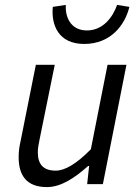

<svg xmlns="http://www.w3.org/2000/svg" viewBox="-20 -750 568 782"><path d="M195 -722C188 -648 218 -571 323 -571C431 -571 489 -648 507 -722L457 -730C439 -679 399 -626 334 -626C269 -626 245 -679 248 -730ZM399 0 495 -486H418L350 -142C291 -82 244 -55 207 -55C157 -55 134 -80 134 -130C134 -147 137 -161 142 -186L203 -486H126L64 -176C58 -150 56 -132 56 -109C56 -35 89 12 171 12C230 12 286 -27 339 -74H343L335 0Z"/></svg>

Font: Cambridge Sans Italic
Style: Regular
Weight: 400
Italic angle: -11°
Version: Version 2.000;PS 002.000;hotconv 1.0.88;makeotf.lib2.5.64775